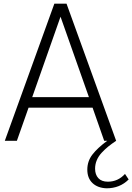

<svg xmlns="http://www.w3.org/2000/svg" viewBox="-20 -770 724 1050"><path d="M663.6 181.2 683.6 211.4Q635.3 259.8 562.5 259.8Q513.7 257.8 485.6 231Q457.5 204.1 457.5 157.7Q457.5 111.3 485.4 75.2Q513.2 39.1 566.4 0H549.8L486.3 -181.2H136.2L72.3 0H6.3L277.3 -750H343.8L615.2 0Q590.3 16.6 572.5 31Q554.7 45.4 536.6 64.7Q518.6 84 509.3 106.2Q500 128.4 500 152.3Q500 185.1 517.8 204.3Q535.6 223.6 569.8 223.6Q625 223.6 663.6 181.2ZM156.2 -238.8H466.3L311 -678.7Z"/></svg>

Font: Now Alt Light
Style: Regular
Weight: 300
Designer: Alfredo Marco Pradil
Foundry: Alfredo Marco Pradil
Version: Version 1.002;PS 001.002;hotconv 1.0.88;makeotf.lib2.5.64775